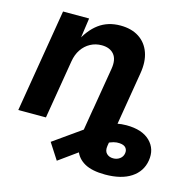

<svg xmlns="http://www.w3.org/2000/svg" viewBox="-109 -665 997 982"><g transform="rotate(15 389.5 -174.5)"><path d="M530.8 204.1Q461.7 204.1 422 182Q382.4 159.8 368.9 119.6Q355.4 79.3 364.1 25.6L385.7 -105H532.3L504.9 59.1Q500.6 86.1 514 99.6Q527.4 113.2 549.3 113.2Q569.2 113.2 584.3 102.1Q599.3 90.9 602.1 72.6Q605 55.7 595.3 43.6Q585.6 31.6 561.9 30Q546.8 28.7 530.4 32.9Q514 37.1 492.4 48.4Q470.8 59.8 439.8 80.4L274.3 199.6L219.2 114.4L379.2 1.2Q419.8 -28.3 470.2 -48.1Q520.6 -67.9 572 -67.9Q655.6 -67.9 697.4 -26.7Q739.2 14.4 728.8 77.1Q719 136.6 667.8 170.3Q616.5 204.1 530.8 204.1ZM215.2 -311.3 163.4 0H17L107.8 -545.9H245.8L226.4 -409.6L216.4 -414.4Q248.8 -482 296.6 -517.4Q344.4 -552.7 410.7 -552.7Q469.5 -552.7 509.3 -526.8Q549.2 -500.8 565.9 -453.7Q582.7 -406.5 571.8 -342.4L514.9 0H368.5L423 -326.5Q431.6 -377.8 409.6 -404.1Q387.6 -430.4 344.2 -430.4Q311.6 -430.4 284.5 -415.7Q257.4 -401.1 239.3 -374.4Q221.2 -347.6 215.2 -311.3Z"/></g></svg>

Font: Adwaita Sans
Style: Italic
Weight: 400
Italic angle: -9.39999°
Designer: Rasmus Andersson
Foundry: rsms
Version: Version 4.001;git-9221beed3